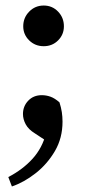

<svg xmlns="http://www.w3.org/2000/svg" viewBox="-20 -478 316 694"><path d="M138 -311Q107 -311 85.5 -332Q64 -353 64 -383Q64 -414 85.5 -436Q107 -458 138 -458Q169 -458 190 -436Q211 -414 211 -383Q211 -353 190 -332Q169 -311 138 -311ZM206 -38Q206 21 178.5 68Q151 115 109 148Q67 181 23 196L10 162Q62 135 97.5 96Q133 57 147 2L159 39L106 4Q83 -10 73 -28.5Q63 -47 63 -66Q63 -94 82 -114Q101 -134 131 -134Q147 -134 162.5 -128.5Q178 -123 195 -108Q201 -89 203.5 -72.5Q206 -56 206 -38Z"/></svg>

Font: Lisu Bosa
Style: Bold
Weight: 700
Designer: David Morse, Annie Olsen, Victor Gaultney, Frank Grießhammer (Latin)
Foundry: SIL International
Version: Version 2.000